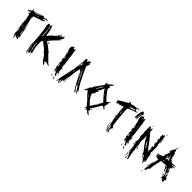

<svg xmlns="http://www.w3.org/2000/svg" viewBox="267 -2120 3584 3584"><g transform="rotate(45 2059.0 -327.5)"><path d="M401.4 -690.4V-686.5H421.9Q430.7 -684.6 430.7 -677.7L425.8 -669.9Q404.3 -673.8 401.4 -673.8Q339.8 -660.2 339.8 -641.6V-636.7L380.9 -649.4H384.8Q393.6 -648.4 393.6 -641.6V-636.7Q393.6 -623 347.7 -612.3V-608.4Q360.4 -608.4 360.4 -599.6Q356.4 -599.6 356.4 -595.7L332 -604.5L179.7 -550.8V-538.1L183.6 -517.6H175.8V-526.4H171.9V-513.7L233.4 -254.9H237.3V-258.8Q228.5 -287.1 228.5 -308.6H237.3V-303.7Q257.8 -154.3 278.3 -78.1V-74.2Q270.5 -74.2 270.5 -94.7H265.6Q265.6 -89.8 261.7 -82Q270.5 -46.9 270.5 -41H249L233.4 -57.6Q233.4 -44.9 224.6 -44.9L187.5 -78.1Q196.3 -27.3 204.1 -3.9L196.3 0L175.8 -57.6Q161.1 -57.6 155.3 -106.4H159.2L122.1 -336.9H129.9Q126 -365.2 122.1 -374H126L122.1 -381.8V-394.5Q122.1 -398.4 126 -398.4L118.2 -422.9H122.1L118.2 -431.6V-456.1H109.4V-476.6H105.5V-489.3Q105.5 -499 97.7 -526.4H73.2Q64.5 -526.4 64.5 -534.2Q77.1 -543 93.8 -543V-567.4Q64.5 -558.6 43.9 -558.6H36.1Q30.3 -558.6 23.4 -571.3L85 -608.4Q85 -611.3 93.8 -628.9L88.9 -649.4L97.7 -653.3Q105.5 -653.3 105.5 -616.2H109.4V-632.8H114.3L138.7 -628.9Q296.9 -690.4 332 -690.4L335.9 -682.6L332 -673.8H339.8Q375 -690.4 401.4 -690.4ZM311.5 -669.9V-666H315.4Q323.2 -669.9 327.1 -669.9V-673.8H323.2Q315.4 -669.9 311.5 -669.9ZM146.5 -616.2Q150.4 -616.2 150.4 -612.3Q275.4 -662.1 282.2 -662.1V-666H278.3Q188.5 -642.6 146.5 -616.2ZM245.1 -616.2V-608.4Q270.5 -612.3 270.5 -620.1H265.6ZM200.2 -595.7V-591.8H204.1Q227.5 -604.5 237.3 -604.5V-608.4H228.5Q208 -595.7 200.2 -595.7ZM47.9 -571.3H68.4Q77.1 -571.3 77.1 -579.1V-587.9H73.2Q47.9 -578.1 47.9 -571.3ZM183.6 -497.1H192.4V-489.3H183.6ZM212.9 -377.9H220.7V-370.1H212.9ZM216.8 -357.4H224.6V-349.6H216.8ZM220.7 -340.8H228.5V-333H220.7ZM142.6 -316.4V-308.6L150.4 -254.9H155.3V-262.7Q146.5 -303.7 146.5 -316.4ZM204.1 -316.4V-299.8H208V-316.4ZM171.9 -299.8 179.7 -258.8H183.6L175.8 -299.8ZM208 -288.1V-275.4L212.9 -254.9H216.8V-267.6Q212.9 -275.4 212.9 -279.3Q216.8 -279.3 216.8 -283.2ZM228.5 -234.4V-225.6Q233.4 -161.1 245.1 -123H249V-135.7Q249 -161.1 233.4 -234.4ZM150.4 -221.7V-213.9L163.1 -127H167V-148.4Q167 -168.9 155.3 -221.7ZM187.5 -217.8V-210H192.4V-217.8ZM192.4 -201.2V-189.5H196.3V-201.2ZM196.3 -180.7V-172.9H200.2V-180.7ZM233.4 -102.5V-90.8Q241.2 -61.5 249 -61.5V-82Q237.3 -95.7 237.3 -102.5Z M862.3 -699.2H867.2V-694.3Q853.5 -676.8 853.5 -667L872.1 -680.7Q880.9 -679.7 880.9 -671.9V-667Q853.5 -628.9 853.5 -620.1L858.4 -597.7L742.2 -476.6L686.5 -407.2Q756.8 -363.3 858.4 -277.3H867.2V-272.5L862.3 -262.7Q868.2 -262.7 1002 -124Q1034.2 -108.4 1034.2 -100.6V-95.7H1020.5Q1010.7 -105.5 955.1 -114.3Q955.1 -124 946.3 -124Q941.4 -100.6 922.9 -100.6Q922.9 -105.5 918 -105.5V-100.6L960 -49.8L951.2 -44.9H941.4Q877.9 -100.6 839.8 -174.8Q769.5 -228.5 769.5 -249Q746.1 -264.6 635.7 -351.6Q628.9 -351.6 612.3 -328.1V-267.6Q612.3 -149.4 639.6 -91.8V-77.1L635.7 -68.4Q649.4 -68.4 649.4 -58.6Q635.7 -43.9 635.7 -31.2H630.9Q612.3 -52.7 598.6 -54.7V-40Q612.3 -22.5 612.3 -12.7L602.5 -7.8H593.8Q570.3 -21.5 570.3 -40H565.4Q565.4 -35.2 561.5 -26.4Q561.5 -17.6 584 29.3H575.2Q575.2 25.4 561.5 1L551.8 5.9Q546.9 -2.9 546.9 -7.8L551.8 -17.6Q538.1 -39.1 524.4 -147.5Q524.4 -368.2 477.5 -611.3V-653.3Q477.5 -659.2 491.2 -667H501Q509.8 -667 509.8 -648.4Q512.7 -648.4 524.4 -657.2Q525.4 -648.4 533.2 -648.4Q545.9 -685.5 551.8 -685.5Q580.1 -617.2 580.1 -606.4Q602.5 -529.3 602.5 -471.7H617.2Q668 -546.9 728.5 -583Q728.5 -596.7 747.1 -606.4V-601.6Q767.6 -610.4 769.5 -620.1V-629.9L751 -616.2V-620.1Q773.4 -662.1 802.7 -685.5Q811.5 -683.6 811.5 -675.8Q769.5 -639.6 769.5 -634.8H774.4Q814.5 -643.6 848.6 -680.7Q851.6 -699.2 862.3 -699.2ZM533.2 -634.8V-629.9Q541 -574.2 551.8 -574.2V-587.9Q545.9 -634.8 533.2 -634.8ZM732.4 -620.1H737.3V-611.3H732.4ZM835 -606.4Q835 -604.5 830.1 -587.9Q843.8 -590.8 848.6 -606.4ZM524.4 -579.1V-569.3H528.3V-579.1ZM806.6 -569.3V-564.5H816.4V-569.3ZM546.9 -560.5Q551.8 -497.1 551.8 -466.8V-458Q551.8 -447.3 556.6 -439.5Q551.8 -431.6 551.8 -420.9V-411.1H556.6Q565.4 -411.1 565.4 -425.8Q565.4 -443.4 556.6 -560.5ZM672.9 -444.3H676.8L695.3 -466.8V-471.7Q678.7 -462.9 672.9 -444.3ZM732.4 -420.9Q740.2 -420.9 751 -388.7H747.1L737.3 -392.6Q737.3 -388.7 732.4 -388.7Q723.6 -407.2 723.6 -416ZM575.2 -249 570.3 -225.6 575.2 -166H584Q584 -155.3 580.1 -147.5Q580.1 -140.6 588.9 -95.7L598.6 -100.6Q602.5 -92.8 602.5 -77.1H607.4V-86.9Q607.4 -106.4 588.9 -132.8Q593.8 -158.2 593.8 -174.8H584L588.9 -184.6Q580.1 -184.6 580.1 -193.4V-249ZM533.2 -203.1V-193.4H538.1V-203.1ZM543 -142.6V-137.7Q551.8 -107.4 551.8 -95.7H556.6V-105.5Q551.8 -123 551.8 -142.6ZM543 -100.6V-91.8H546.9V-100.6ZM546.9 -86.9V-82Q551.8 -64.5 551.8 -40Q561.5 -40 561.5 -54.7L551.8 -86.9ZM946.3 -86.9H951.2Q960 -85 960 -77.1V-73.2H946.3ZM602.5 -73.2V-63.5H607.4V-73.2ZM639.6 -7.8H649.4L654.3 10.7H649.4Q639.6 10.7 639.6 1Z M1123 -691.4Q1129.9 -691.4 1136.7 -676.8Q1131.8 -668.9 1131.8 -658.2L1141.6 -663.1H1146.5Q1155.3 -663.1 1155.3 -644.5H1160.2Q1160.2 -681.6 1173.8 -681.6Q1192.4 -633.8 1224.6 -352.5Q1224.6 -333 1229.5 -315.4Q1229.5 -310.5 1224.6 -310.5L1239.3 -231.4H1243.2V-254.9H1252.9V-226.6Q1252.9 -217.8 1243.2 -217.8Q1243.2 -212.9 1248 -204.1L1243.2 -162.1L1248 -152.3L1243.2 -143.6L1248 -133.8Q1239.3 -119.1 1239.3 -111.3Q1250 -78.1 1261.7 -78.1V-64.5Q1261.7 -55.7 1252.9 -55.7H1248Q1229.5 -55.7 1215.8 -111.3Q1192.4 -114.3 1192.4 -133.8H1183.6V-115.2H1173.8L1160.2 -125L1165 -143.6Q1146.5 -194.3 1146.5 -208H1150.4L1136.7 -300.8Q1141.6 -310.5 1141.6 -315.4Q1136.7 -323.2 1136.7 -337.9H1146.5V-356.4H1141.6V-347.7H1131.8Q1131.8 -356.4 1123 -356.4Q1127.9 -371.1 1127.9 -412.1L1146.5 -403.3V-408.2L1141.6 -435.5H1136.7V-417H1127.9Q1118.2 -493.2 1109.4 -501V-504.9Q1109.4 -509.8 1113.3 -509.8Q1105.5 -554.7 1085.9 -580.1Q1085.9 -593.8 1081.1 -612.3H1085.9L1081.1 -621.1V-654.3ZM1178.7 -477.5V-467.8H1187.5Q1187.5 -477.5 1178.7 -477.5ZM1136.7 -467.8 1131.8 -445.3Q1141.6 -445.3 1141.6 -459V-467.8ZM1183.6 -463.9V-445.3H1187.5V-463.9ZM1187.5 -435.5V-426.8H1192.4V-435.5ZM1136.7 -389.6V-379.9H1141.6V-389.6ZM1197.3 -389.6V-371.1H1202.1V-389.6ZM1146.5 -334V-319.3H1150.4V-334ZM1150.4 -268.6V-263.7Q1155.3 -255.9 1155.3 -245.1V-226.6Q1168.9 -226.6 1168.9 -217.8H1173.8V-236.3Q1160.2 -236.3 1160.2 -245.1V-250H1168.9V-263.7Q1153.3 -268.6 1150.4 -268.6ZM1165 -189.5V-170.9H1168.9V-189.5ZM1173.8 -170.9V-167Q1178.7 -157.2 1178.7 -152.3Q1173.8 -152.3 1173.8 -148.4L1183.6 -143.6V-148.4L1178.7 -170.9ZM1248 -170.9H1257.8Q1257.8 -154.3 1276.4 -106.4H1271.5Q1255.9 -118.2 1248 -143.6L1252.9 -152.3Q1248 -161.1 1248 -170.9ZM1183.6 -101.6Q1192.4 -100.6 1192.4 -92.8H1183.6ZM1187.5 -45.9H1197.3Q1197.3 -27.3 1206.1 -13.7L1197.3 -8.8Q1187.5 -25.4 1187.5 -45.9ZM1248 -37.1Q1253.9 -37.1 1276.4 4.9V9.8H1271.5Q1266.6 9.8 1248 -13.7ZM1271.5 -22.5H1280.3V-13.7Q1271.5 -13.7 1271.5 -22.5ZM1224.6 -18.6H1234.4V-13.7H1224.6Z M1455.1 -594.7 1454.1 -604.5H1449.2L1450.2 -594.7ZM1434.6 -347.7 1439.5 -348.6V-352.5Q1439.5 -363.3 1445.3 -385.7L1443.4 -394.5H1439.5Q1439.5 -386.7 1433.6 -356.4ZM1668 -238.3 1667 -247.1 1550.8 -475.6H1542Q1543 -466.8 1664.1 -238.3ZM1537.1 -478.5 1545.9 -479.5Q1540 -486.3 1539.1 -502H1530.3ZM1433.6 -491.2 1442.4 -492.2Q1442.4 -497.1 1446.3 -506.8Q1440.4 -514.6 1439.5 -520.5Q1461.9 -535.2 1461.9 -565.4V-573.2H1460.9Q1453.1 -573.2 1450.2 -590.8H1446.3ZM1383.8 4.9Q1382.8 0 1377.9 0Q1391.6 -65.4 1394.5 -65.4Q1389.6 -73.2 1387.7 -88.9L1382.8 -86.9Q1378.9 -16.6 1365.2 -16.6Q1358.4 -16.6 1357.4 -25.4Q1363.3 -42 1363.3 -57.6L1349.6 -55.7Q1343.8 -2.9 1327.1 -2.9Q1357.4 -161.1 1414.1 -411.1L1439.5 -653.3L1436.5 -681.6Q1436.5 -690.4 1448.2 -690.4Q1454.1 -690.4 1459 -688.5Q1460 -698.2 1471.7 -698.2Q1473.6 -684.6 1490.2 -659.2L1499 -661.1Q1499 -691.4 1520.5 -713.9L1524.4 -685.5L1548.8 -720.7L1552.7 -721.7Q1552.7 -705.1 1540 -664.1L1552.7 -675.8H1557.6L1560.5 -652.3Q1539.1 -612.3 1539.1 -585.9Q1685.5 -252.9 1758.8 -168.9Q1754.9 -168 1754.9 -164.1Q1761.7 -164.1 1769.5 -151.4L1761.7 -145.5Q1737.3 -157.2 1735.4 -175.8L1730.5 -174.8Q1731.4 -169.9 1775.4 -96.7L1767.6 -95.7Q1747.1 -104.5 1678.7 -230.5L1673.8 -228.5L1674.8 -220.7Q1680.7 -211.9 1680.7 -207Q1673.8 -207 1649.4 -235.4L1651.4 -226.6Q1698.2 -140.6 1732.4 -115.2V-103.5Q1732.4 -96.7 1724.6 -95.7Q1699.2 -95.7 1568.4 -356.4Q1576.2 -359.4 1576.2 -362.3Q1542 -436.5 1531.2 -445.3L1517.6 -444.3Q1502.9 -473.6 1495.1 -473.6Q1456.1 -366.2 1450.2 -109.4L1452.1 -95.7L1442.4 -93.8Q1442.4 -188.5 1448.2 -214.8L1439.5 -213.9Q1428.7 -134.8 1428.7 -92.8L1419.9 -91.8L1418 -110.4L1414.1 -109.4Q1393.6 3.9 1383.8 4.9ZM1681.6 -193.4 1680.7 -202.1 1690.4 -203.1 1691.4 -194.3ZM1567.4 -366.2H1562.5Q1554.7 -366.2 1535.2 -409.2L1543 -414.1Q1567.4 -370.1 1567.4 -366.2ZM1537.1 -427.7H1530.3Q1523.4 -427.7 1522.5 -436.5Q1537.1 -436.5 1537.1 -427.7Z M2267.6 -272.5Q2262.7 -281.2 2262.7 -286.1Q2253.9 -285.2 2253.9 -277.3Q2262.7 -272.5 2267.6 -272.5ZM2012.7 -161.1V-169.9H2002.9Q2004.9 -161.1 2012.7 -161.1ZM1975.6 -211.9V-216.8Q1952.1 -249 1947.3 -249V-244.1Q1968.8 -211.9 1975.6 -211.9ZM2309.6 -355.5V-365.2H2304.7V-355.5ZM2166 -448.2Q2156.2 -471.7 2142.6 -471.7Q2142.6 -465.8 2166 -448.2ZM2114.3 -508.8V-518.6H2110.4V-508.8ZM2110.4 -114.3Q2129.9 -166 2147.5 -166L2142.6 -174.8Q2193.4 -244.1 2198.2 -244.1L2193.4 -253.9Q2240.2 -324.2 2240.2 -336.9Q2121.1 -460 2077.1 -537.1V-541Q2074.2 -541 2063.5 -527.3L2068.4 -518.6V-513.7Q2049.8 -513.7 2049.8 -476.6Q2024.4 -451.2 2002.9 -402.3V-397.5H2007.8Q2007.8 -416 2036.1 -434.6V-425.8Q2018.6 -389.6 2002.9 -370.1V-365.2L2012.7 -370.1V-360.4Q2012.7 -356.4 1970.7 -304.7Q2006.8 -197.3 2110.4 -114.3ZM1965.8 -425.8Q2016.6 -510.7 2031.2 -527.3Q2031.2 -538.1 2036.1 -545.9V-550.8H2031.2L1980.5 -466.8Q1980.5 -462.9 1961.9 -439.5V-425.8ZM2267.6 -272.5V-262.7L2258.8 -267.6L2230.5 -225.6Q2230.5 -203.1 2211.9 -203.1L2216.8 -193.4L2147.5 -91.8H2142.6Q2148.4 -68.4 2156.2 -68.4Q2156.2 -76.2 2179.7 -110.4V-114.3H2188.5V-110.4L2161.1 -63.5L2169.9 -49.8V-44.9H2166L2151.4 -54.7L2147.5 -44.9Q2147.5 -37.1 2211.9 19.5V29.3Q2179.7 29.3 2124 -26.4Q2116.2 -21.5 2105.5 -21.5L2110.4 -12.7L2100.6 -7.8L2091.8 -12.7L2095.7 -36.1Q2095.7 -44.9 2082 -44.9Q2082 -31.2 2063.5 -17.6L2058.6 -26.4Q2077.1 -45.9 2077.1 -63.5Q2006.8 -155.3 1924.8 -230.5Q1877.9 -282.2 1877.9 -295.9Q1870.1 -295.9 1832 -253.9Q1822.3 -253.9 1822.3 -267.6L1854.5 -328.1Q1854.5 -333 1859.4 -333Q1854.5 -341.8 1854.5 -351.6Q1894.5 -371.1 1906.2 -420.9Q2016.6 -570.3 2031.2 -597.7Q2024.4 -597.7 2017.6 -611.3Q2031.2 -626 2031.2 -634.8L2026.4 -657.2H2031.2Q2042 -657.2 2044.9 -625H2054.7V-653.3H2063.5V-638.7Q2068.4 -638.7 2100.6 -675.8Q2128.9 -704.1 2147.5 -704.1L2151.4 -694.3V-690.4Q2110.4 -652.3 2110.4 -648.4V-634.8Q2128.9 -631.8 2128.9 -620.1Q2128.9 -611.3 2119.1 -579.1V-574.2Q2194.3 -460 2272.5 -388.7Q2332 -430.7 2336.9 -439.5H2341.8V-434.6Q2307.6 -393.6 2304.7 -378.9Q2313.5 -378.9 2333 -407.2V-402.3L2304.7 -323.2Q2314.5 -322.3 2314.5 -309.6H2309.6L2299.8 -314.5V-304.7Q2306.6 -304.7 2346.7 -262.7Q2346.7 -253.9 2333 -253.9Q2295.9 -278.3 2281.2 -291Q2274.4 -272.5 2267.6 -272.5Z M2644.5 -612.3 2759.8 -645.5Q2759.8 -668 2751 -668Q2722.7 -649.4 2709 -649.4V-654.3Q2669.9 -640.6 2644.5 -617.2ZM2663.1 -18.6Q2671.9 -18.6 2671.9 -28.3L2667 -55.7Q2648.4 -55.7 2648.4 -46.9V-42Q2663.1 -26.4 2663.1 -18.6ZM2658.2 -60.5Q2658.2 -69.3 2663.1 -69.3L2648.4 -134.8H2634.8V-129.9Q2634.8 -103.5 2644.5 -60.5ZM2639.6 -143.6Q2639.6 -158.2 2629.9 -158.2V-153.3Q2631.8 -143.6 2639.6 -143.6ZM2658.2 -176.8V-190.4H2648.4Q2653.3 -181.6 2653.3 -176.8ZM2607.4 -292V-301.8H2602.5V-292ZM2621.1 -283.2V-306.6H2616.2V-283.2ZM2607.4 -380.9V-389.6H2602.5V-380.9ZM2616.2 -408.2V-445.3Q2607.4 -440.4 2602.5 -440.4V-431.6Q2611.3 -431.6 2611.3 -408.2ZM2616.2 -450.2Q2616.2 -460 2611.3 -468.8Q2616.2 -477.5 2616.2 -482.4L2607.4 -487.3V-473.6L2611.3 -450.2ZM2611.3 -496.1V-510.7H2607.4V-496.1ZM2671.9 0H2658.2Q2637.7 -32.2 2629.9 -32.2Q2629.9 -37.1 2634.8 -46.9Q2616.2 -192.4 2588.9 -296.9Q2588.9 -301.8 2592.8 -301.8L2579.1 -408.2Q2584 -408.2 2584 -413.1Q2577.1 -413.1 2570.3 -426.8V-436.5H2579.1V-459H2570.3V-547.9H2565.4Q2501 -534.2 2472.7 -519.5L2454.1 -529.3Q2454.1 -524.4 2421.9 -501Q2412.1 -501 2412.1 -510.7V-524.4L2417 -533.2Q2393.6 -540 2393.6 -547.9Q2421.9 -582 2584 -668Q2588.9 -705.1 2597.7 -705.1H2607.4Q2613.3 -705.1 2621.1 -682.6L2700.2 -705.1Q2704.1 -705.1 2704.1 -701.2Q2758.8 -705.1 2774.4 -719.7Q2804.7 -710 2815.4 -710V-701.2Q2811.5 -701.2 2788.1 -705.1L2759.8 -701.2V-696.3Q2778.3 -674.8 2778.3 -654.3L2820.3 -659.2L2825.2 -649.4V-645.5Q2820.3 -645.5 2820.3 -649.4Q2639.6 -587.9 2639.6 -570.3Q2634.8 -546.9 2634.8 -543Q2653.3 -262.7 2676.8 -162.1H2671.9Q2671.9 -153.3 2700.2 -139.6L2704.1 -106.4Q2697.3 -102.5 2681.6 -102.5Q2681.6 -86.9 2685.5 -79.1Q2681.6 -70.3 2681.6 -65.4Q2691.4 -18.6 2713.9 -18.6V-9.8H2709L2690.4 -23.4H2685.5Q2685.5 -9.8 2676.8 -9.8Q2676.8 -13.7 2671.9 -13.7ZM2626 -50.8H2616.2Q2597.7 -101.6 2597.7 -116.2H2607.4Q2607.4 -98.6 2626 -50.8ZM2602.5 -129.9H2592.8V-139.6H2602.5ZM2597.7 -153.3H2588.9V-171.9H2597.7ZM2592.8 -185.5H2588.9V-195.3H2592.8ZM2584 -273.4H2574.2V-283.2H2584ZM2584 -310.5H2574.2Q2574.2 -325.2 2570.3 -343.8H2579.1ZM2579.1 -384.8H2570.3V-394.5H2579.1Z M2964.8 -691.4Q2971.7 -691.4 2978.5 -676.8Q2973.6 -668.9 2973.6 -658.2L2983.4 -663.1H2988.3Q2997.1 -663.1 2997.1 -644.5H3002Q3002 -681.6 3015.6 -681.6Q3034.2 -633.8 3066.4 -352.5Q3066.4 -333 3071.3 -315.4Q3071.3 -310.5 3066.4 -310.5L3081.1 -231.4H3085V-254.9H3094.7V-226.6Q3094.7 -217.8 3085 -217.8Q3085 -212.9 3089.8 -204.1L3085 -162.1L3089.8 -152.3L3085 -143.6L3089.8 -133.8Q3081.1 -119.1 3081.1 -111.3Q3091.8 -78.1 3103.5 -78.1V-64.5Q3103.5 -55.7 3094.7 -55.7H3089.8Q3071.3 -55.7 3057.6 -111.3Q3034.2 -114.3 3034.2 -133.8H3025.4V-115.2H3015.6L3002 -125L3006.8 -143.6Q2988.3 -194.3 2988.3 -208H2992.2L2978.5 -300.8Q2983.4 -310.5 2983.4 -315.4Q2978.5 -323.2 2978.5 -337.9H2988.3V-356.4H2983.4V-347.7H2973.6Q2973.6 -356.4 2964.8 -356.4Q2969.7 -371.1 2969.7 -412.1L2988.3 -403.3V-408.2L2983.4 -435.5H2978.5V-417H2969.7Q2960 -493.2 2951.2 -501V-504.9Q2951.2 -509.8 2955.1 -509.8Q2947.3 -554.7 2927.7 -580.1Q2927.7 -593.8 2922.9 -612.3H2927.7L2922.9 -621.1V-654.3ZM3020.5 -477.5V-467.8H3029.3Q3029.3 -477.5 3020.5 -477.5ZM2978.5 -467.8 2973.6 -445.3Q2983.4 -445.3 2983.4 -459V-467.8ZM3025.4 -463.9V-445.3H3029.3V-463.9ZM3029.3 -435.5V-426.8H3034.2V-435.5ZM2978.5 -389.6V-379.9H2983.4V-389.6ZM3039.1 -389.6V-371.1H3043.9V-389.6ZM2988.3 -334V-319.3H2992.2V-334ZM2992.2 -268.6V-263.7Q2997.1 -255.9 2997.1 -245.1V-226.6Q3010.7 -226.6 3010.7 -217.8H3015.6V-236.3Q3002 -236.3 3002 -245.1V-250H3010.7V-263.7Q2995.1 -268.6 2992.2 -268.6ZM3006.8 -189.5V-170.9H3010.7V-189.5ZM3015.6 -170.9V-167Q3020.5 -157.2 3020.5 -152.3Q3015.6 -152.3 3015.6 -148.4L3025.4 -143.6V-148.4L3020.5 -170.9ZM3089.8 -170.9H3099.6Q3099.6 -154.3 3118.2 -106.4H3113.3Q3097.7 -118.2 3089.8 -143.6L3094.7 -152.3Q3089.8 -161.1 3089.8 -170.9ZM3025.4 -101.6Q3034.2 -100.6 3034.2 -92.8H3025.4ZM3029.3 -45.9H3039.1Q3039.1 -27.3 3047.9 -13.7L3039.1 -8.8Q3029.3 -25.4 3029.3 -45.9ZM3089.8 -37.1Q3095.7 -37.1 3118.2 4.9V9.8H3113.3Q3108.4 9.8 3089.8 -13.7ZM3113.3 -22.5H3122.1V-13.7Q3113.3 -13.7 3113.3 -22.5ZM3066.4 -18.6H3076.2V-13.7H3066.4ZM2903.3 -749 2911.1 -737.3V-729.5L2907.2 -721.7H2915L2926.8 -729.5Q2934.6 -728.5 2934.6 -721.7V-713.9Q2910.2 -669.9 2899.4 -577.1L2903.3 -557.6L2895.5 -553.7Q2887.7 -553.7 2887.7 -561.5H2891.6Q2876 -582 2876 -600.6H2872.1V-577.1L2876 -557.6L2868.2 -553.7Q2868.2 -556.6 2848.6 -573.2Q2855.5 -749 2899.4 -749ZM2899.4 -710V-702.1H2903.3V-710ZM2883.8 -620.1Q2887.7 -613.3 2887.7 -600.6H2891.6Q2903.3 -685.5 2903.3 -694.3Q2893.6 -694.3 2883.8 -620.1Z M3194.3 -588.9 3199.2 -589.8 3198.2 -603.5H3193.4ZM3542 -191.4 3540 -210H3535.2L3537.1 -191.4ZM3196.3 -253.9 3201.2 -254.9 3199.2 -268.6 3195.3 -267.6ZM3399.4 -288.1 3404.3 -289.1 3403.3 -293Q3398.4 -299.8 3397.5 -304.7L3402.3 -305.7Q3344.7 -407.2 3327.1 -407.2H3326.2V-399.4Q3335 -383.8 3339.8 -383.8H3340.8Q3340.8 -387.7 3344.7 -387.7Q3349.6 -379.9 3350.6 -376Q3346.7 -368.2 3346.7 -363.3Q3364.3 -346.7 3399.4 -288.1ZM3468.8 -547.9 3466.8 -562.5 3462.9 -561.5 3463.9 -547.9ZM3470.7 -576.2 3479.5 -577.1V-586.9Q3470.7 -584 3470.7 -577.1ZM3511.7 -743.2 3509.8 -761.7 3519.5 -762.7 3521.5 -744.1ZM3221.7 84 3220.7 79.1 3230.5 78.1V83ZM3219.7 70.3V60.5L3228.5 59.6L3229.5 69.3ZM3260.7 108.4H3255.9L3252.9 76.2Q3252.9 71.3 3257.8 71.3Q3256.8 67.4 3253.9 67.4H3252.9L3254.9 39.1Q3264.6 39.1 3264.6 48.8Q3264.6 51.8 3260.7 52.7Q3269.5 93.8 3269.5 100.6Q3269.5 107.4 3260.7 108.4ZM3258.8 34.2H3256.8Q3250 34.2 3249 25.4Q3252 18.6 3252 10.7V6.8L3260.7 5.9L3261.7 10.7ZM3223.6 50.8 3221.7 31.2Q3221.7 28.3 3225.6 27.3Q3219.7 16.6 3218.8 4.9Q3219.7 -4.9 3227.5 -4.9L3233.4 3.9L3232.4 49.8ZM3217.8 -8.8 3216.8 -18.6 3226.6 -19.5 3227.5 -9.8ZM3302.7 -156.2Q3292 -156.2 3280.3 -201.2L3289.1 -206.1L3293.9 -207Q3302.7 -161.1 3302.7 -156.2ZM3183.6 -182.6 3180.7 -215.8H3190.4L3193.4 -183.6ZM3519.5 -547.9 3518.6 -569.3Q3518.6 -582 3521.5 -585.9Q3513.7 -614.3 3510.7 -654.3L3519.5 -655.3Q3519.5 -628.9 3529.3 -595.7L3528.3 -572.3L3529.3 -548.8ZM3215.8 -669.9H3206.1L3204.1 -688.5H3213.9ZM3296.9 95.7 3264.6 -3.9H3260.7L3251 2Q3246.1 -24.4 3236.3 -24.4Q3234.4 -24.4 3234.4 -40Q3234.4 -43 3238.3 -43.9Q3233.4 -43.9 3229.5 -88.9H3224.6V-33.2L3220.7 -32.2Q3219.7 -41 3215.8 -41H3214.8Q3216.8 -106.4 3223.6 -107.4L3217.8 -116.2L3211.9 -180.7L3201.2 -194.3Q3201.2 -198.2 3206.1 -199.2Q3205.1 -203.1 3202.1 -203.1H3201.2L3203.1 -226.6L3202.1 -240.2Q3194.3 -240.2 3194.3 -230.5V-225.6H3184.6L3183.6 -290L3188.5 -291Q3188.5 -288.1 3194.3 -272.5L3199.2 -273.4L3194.3 -328.1Q3193.4 -338.9 3188.5 -346.7L3192.4 -356.4L3176.8 -373Q3174.8 -396.5 3174.8 -418Q3174.8 -444.3 3177.7 -466.8Q3169.9 -477.5 3169.9 -514.6Q3169.9 -540 3173.8 -564.5Q3172.9 -568.4 3168.9 -568.4Q3168.9 -616.2 3175.8 -648.4Q3181.6 -645.5 3190.4 -645.5H3194.3Q3194.3 -637.7 3191.4 -630.9Q3198.2 -632.8 3204.1 -636.7L3210 -627.9Q3206.1 -618.2 3206.1 -613.3H3207Q3215.8 -613.3 3216.8 -600.6H3221.7V-608.4Q3221.7 -624 3228.5 -625L3223.6 -633.8Q3223.6 -643.6 3231.4 -643.6Q3241.2 -643.6 3242.2 -635.7Q3237.3 -634.8 3237.3 -630.9Q3248 -629.9 3248 -618.2Q3248 -609.4 3245.1 -603.5L3250 -594.7L3247.1 -570.3Q3390.6 -408.2 3437.5 -322.3H3439.5Q3460.9 -322.3 3479.5 -269.5L3483.4 -270.5Q3483.4 -275.4 3477.5 -283.2V-309.6Q3477.5 -343.8 3481.4 -344.7Q3490.2 -345.7 3490.2 -352.5L3489.3 -368.2H3484.4Q3484.4 -363.3 3480.5 -353.5Q3471.7 -357.4 3466.8 -357.4L3465.8 -366.2L3475.6 -367.2L3474.6 -372.1L3463.9 -384.8V-394.5Q3472.7 -394.5 3472.7 -399.4Q3461.9 -414.1 3460.9 -421.9L3469.7 -422.9L3476.6 -404.3L3481.4 -405.3V-407.2Q3481.4 -413.1 3488.3 -423.8V-428.7Q3478.5 -438.5 3476.6 -460.9L3467.8 -455.1H3462.9L3457 -514.6L3466.8 -515.6L3470.7 -469.7H3475.6L3468.8 -543.9L3460 -538.1H3455.1L3450.2 -593.8L3464.8 -594.7Q3461.9 -621.1 3449.2 -621.1H3448.2L3447.3 -658.2Q3447.3 -700.2 3455.1 -701.2H3460L3460.9 -687.5Q3474.6 -687.5 3481.4 -716.8L3486.3 -717.8Q3492.2 -717.8 3506.8 -691.4L3504.9 -668L3516.6 -529.3Q3520.5 -490.2 3531.2 -469.7L3530.3 -439.5Q3530.3 -430.7 3535.2 -377Q3535.2 -372.1 3530.3 -372.1Q3536.1 -363.3 3536.1 -355.5Q3536.1 -344.7 3523.4 -343.8L3524.4 -334L3529.3 -335Q3538.1 -339.8 3543 -340.8Q3546.9 -334 3548.8 -327.1Q3533.2 -326.2 3525.4 -320.3Q3532.2 -304.7 3534.2 -274.4L3539.1 -275.4L3538.1 -289.1L3546.9 -290L3548.8 -275.4Q3558.6 -164.1 3579.1 -133.8L3570.3 -128.9Q3565.4 -137.7 3564.5 -142.6L3560.5 -141.6V-136.7L3576.2 -115.2Q3571.3 -95.7 3564.5 -95.7Q3555.7 -113.3 3548.8 -113.3L3543.9 -112.3L3544.9 -107.4Q3557.6 -75.2 3557.6 -60.5Q3557.6 -52.7 3549.8 -52.7Q3522.5 -109.4 3511.7 -109.4V-107.4Q3511.7 -104.5 3507.8 -104.5Q3504.9 -130.9 3476.6 -138.7Q3476.6 -134.8 3472.7 -133.8L3457 -151.4L3456.1 -156.2Q3469.7 -157.2 3469.7 -165V-166Q3483.4 -163.1 3484.4 -158.2Q3480.5 -149.4 3480.5 -144.5L3490.2 -140.6H3495.1L3493.2 -164.1H3492.2Q3482.4 -164.1 3468.8 -180.7Q3456.1 -178.7 3456.1 -168V-165H3451.2Q3442.4 -165 3424.8 -195.3V-199.2L3433.6 -200.2Q3432.6 -210.9 3371.1 -283.2L3301.8 -379.9Q3256.8 -460.9 3256.8 -464.8L3252 -463.9L3253.9 -435.5Q3253.9 -422.9 3251 -421.9Q3256.8 -412.1 3264.6 -380.9H3254.9L3253.9 -394.5L3249 -393.6Q3252.9 -353.5 3253.9 -292L3264.6 -274.4L3255.9 -268.6Q3271.5 -247.1 3272.5 -232.4H3263.7L3270.5 -209H3265.6L3270.5 -200.2Q3267.6 -192.4 3267.6 -187.5V-185.5Q3272.5 -177.7 3273.4 -172.9L3268.6 -171.9L3282.2 -127L3278.3 -117.2Q3283.2 -108.4 3284.2 -103.5Q3277.3 -89.8 3277.3 -81.1V-79.1Q3286.1 -79.1 3287.1 -70.8Q3288.1 -62.5 3288.1 -52.7L3287.1 -19.5Q3295.9 -19.5 3296.9 -11.7Q3301.8 40 3313.5 75.2Q3306.6 76.2 3306.6 88.9V94.7Z M3819.3 -519.5 3827.1 -520.5 3826.2 -524.4Q3821.3 -531.2 3821.3 -535.2Q3824.2 -536.1 3824.2 -539.1V-540L3816.4 -539.1ZM3853.5 -477.5 3857.4 -478.5 3854.5 -489.3Q3843.8 -512.7 3842.8 -522.5H3838.9V-518.6Q3838.9 -511.7 3836.9 -506.8H3837.9Q3845.7 -506.8 3853.5 -477.5ZM3797.9 -451.2Q3811.5 -489.3 3811.5 -494.1L3802.7 -497.1Q3793 -470.7 3793 -457Q3793 -451.2 3795.9 -451.2ZM3851.6 -430.7 3874 -433.6Q3871.1 -450.2 3860.4 -471.7L3854.5 -465.8Q3845.7 -465.8 3837.9 -499Q3833 -497.1 3828.1 -482.4Q3835.9 -468.8 3841.8 -468.8L3838.9 -460.9L3840.8 -449.2L3848.6 -454.1Q3849.6 -446.3 3853.5 -446.3Q3851.6 -442.4 3851.6 -437.5ZM3801.8 -423.8 3839.8 -428.7Q3839.8 -432.6 3827.1 -459Q3830.1 -464.8 3830.1 -468.8V-470.7Q3826.2 -470.7 3821.8 -470.2Q3817.4 -469.7 3800.8 -427.7ZM3913.1 -439.5V-442.4Q3913.1 -451.2 3920.9 -463.9Q3920.9 -467.8 3917 -467.8V-465.8Q3917 -456.1 3906.2 -454.1L3909.2 -439.5ZM3808.6 -404.3 3823.2 -407.2V-411.1L3807.6 -408.2ZM3690.4 -370.1V-374L3675.8 -373Q3666 -373 3663.1 -375Q3659.2 -374 3659.2 -370.1ZM3787.1 -359.4Q3791 -362.3 3793.9 -363.3Q3796.9 -364.3 3797.9 -364.3Q3802.7 -364.3 3802.7 -361.3Q3818.4 -371.1 3839.8 -374L3838.9 -377.9Q3808.6 -374 3808.6 -370.1L3800.8 -373L3785.2 -371.1ZM3696.3 -337.9 3704.1 -339.8 3703.1 -343.8 3695.3 -341.8ZM3993.2 -282.2 4000 -284.2Q3998 -300.8 3971.7 -353.5H3967.8L3968.8 -345.7Q3991.2 -296.9 3993.2 -282.2ZM3923.8 -300.8 3927.7 -301.8V-305.7Q3922.9 -310.5 3921.9 -318.4L3929.7 -320.3Q3918.9 -335 3918 -341.8H3914.1L3913.1 -325.2ZM3688.5 -176.8 3692.4 -177.7 3691.4 -184.6 3687.5 -183.6ZM4072.3 -140.6 4069.3 -156.2H4065.4L4066.4 -152.3Q4066.4 -146.5 4064.5 -140.6ZM4033.2 -112.3 4036.1 -114.3V-118.2Q4032.2 -123 4030.3 -127.9L4022.5 -127Q4032.2 -118.2 4033.2 -112.3ZM3654.3 3.9 3686.5 -165Q3685.5 -168.9 3681.6 -168.9Q3665 -77.1 3652.3 -74.2V-75.2Q3652.3 -86.9 3684.6 -207L3691.4 -209V-203.1Q3691.4 -197.3 3690.4 -192.4Q3690.4 -189.5 3694.3 -189.5V-190.4Q3694.3 -202.1 3719.7 -286.1Q3718.8 -290 3714.8 -290L3715.8 -283.2L3708 -282.2V-285.2Q3714.8 -300.8 3714.8 -312.5V-317.4L3705.1 -318.4Q3693.4 -318.4 3682.6 -314.5Q3681.6 -321.3 3675.8 -321.3Q3670.9 -320.3 3670.9 -317.4V-316.4H3642.6L3674.8 -340.8Q3660.2 -338.9 3651.4 -338.9Q3636.7 -338.9 3635.7 -343.8L3650.4 -364.3L3629.9 -371.1H3627.9Q3626 -371.1 3626 -372.1Q3626 -375 3633.8 -385.7V-381.8L3642.6 -385.7Q3645.5 -385.7 3645.5 -382.8Q3657.2 -392.6 3668 -393.6L3675.8 -391.6Q3693.4 -405.3 3736.3 -414.1Q3749 -446.3 3752 -494.1L3758.8 -495.1L3760.7 -487.3Q3765.6 -488.3 3775.4 -521.5Q3775.4 -524.4 3772.5 -524.4H3771.5V-522.5Q3771.5 -512.7 3757.8 -510.7L3756.8 -514.6Q3760.7 -534.2 3765.6 -536.1Q3768.6 -529.3 3773.4 -529.3Q3781.2 -529.3 3781.2 -535.2Q3781.2 -541 3776.4 -541Q3783.2 -568.4 3783.2 -576.2V-578.1L3767.6 -551.8L3765.6 -569.3Q3765.6 -629.9 3800.8 -646.5Q3794.9 -652.3 3794.9 -656.2Q3810.5 -659.2 3826.2 -731.4L3834 -732.4L3835 -729.5Q3826.2 -672.9 3816.4 -671.9L3817.4 -664.1L3828.1 -673.8Q3842.8 -647.5 3846.7 -614.3H3848.6Q3864.3 -614.3 3872.1 -558.6L3876 -559.6L3875 -532.2Q3894.5 -473.6 3903.3 -473.6L3911.1 -478.5Q3918.9 -472.7 3943.4 -443.4L3973.6 -444.3Q3978.5 -445.3 3985.4 -449.2L4014.6 -450.2Q4043.9 -450.2 4044.9 -442.4Q4042 -442.4 4042 -439.5Q4026.4 -438.5 3979.5 -427.7L3978.5 -424.8L3979.5 -421.9L3978.5 -416H3979.5Q3981.4 -416 3982.4 -414.1Q4022.5 -419.9 4052.7 -419.9V-418.9Q4052.7 -412.1 4044.9 -406.2Q4027.3 -405.3 4007.8 -398.4L4009.8 -386.7H4013.7Q4021.5 -386.7 4022.5 -380.9Q4009.8 -365.2 3986.3 -356.4Q3995.1 -344.7 3999 -323.2H3995.1L3996.1 -315.4L4003.9 -319.3Q4012.7 -310.5 4024.4 -283.2Q4022.5 -279.3 4022.5 -272.5L4023.4 -263.7L4014.6 -265.6L4017.6 -246.1L4022.5 -240.2L4015.6 -234.4Q4006.8 -243.2 4005.9 -249Q4002 -249 4002 -245.1Q4006.8 -238.3 4007.8 -233.4L4001 -229.5Q4011.7 -210.9 4011.7 -204.1H4015.6V-211.9Q4023.4 -210.9 4023.9 -205.1Q4024.4 -199.2 4025.4 -193.4L4016.6 -196.3L4017.6 -192.4Q4034.2 -185.5 4035.2 -179.7H4039.1L4038.1 -191.4L4028.3 -202.1V-203.1Q4028.3 -206.1 4031.2 -207Q4026.4 -214.8 4024.4 -225.6L4033.2 -222.7L4021.5 -252L4029.3 -252.9Q4030.3 -241.2 4038.1 -241.2Q4036.1 -234.4 4036.1 -226.6L4040 -227.5L4050.8 -236.3Q4054.7 -231.4 4056.6 -225.6L4041 -223.6Q4050.8 -210.9 4053.7 -194.3Q4049.8 -193.4 4049.8 -189.5H4050.8Q4057.6 -189.5 4068.4 -168L4076.2 -173.8H4080.1L4094.7 -125L4074.2 -126L4067.4 -122.1L4072.3 -114.3L4075.2 -86.9Q4075.2 -73.2 4066.4 -70.3Q4035.2 -80.1 4016.6 -115.2Q4012.7 -113.3 4000 -100.6H3999Q3993.2 -100.6 3987.3 -110.4Q4000 -117.2 4000 -122.1V-130.9Q3967.8 -189.5 3964.8 -209Q3982.4 -194.3 4003.9 -147.5H4007.8Q4006.8 -156.2 4002.9 -163.1L4004.9 -170.9Q4000 -176.8 3999 -186.5Q3999 -189.5 4002 -190.4Q3995.1 -211.9 3942.4 -314.5H3938.5L3939.5 -306.6Q3943.4 -302.7 3947.3 -280.3Q3940.4 -282.2 3936.5 -282.2H3934.6Q3935.5 -278.3 3963.9 -212.9Q3956.1 -212.9 3924.8 -268.6Q3926.8 -275.4 3926.8 -282.2V-286.1H3924.8Q3910.2 -286.1 3891.6 -337.9L3872.1 -338.9Q3860.4 -337.9 3837.9 -331.1Q3831.1 -333 3817.4 -333Q3800.8 -333 3770.5 -327.1V-320.3Q3770.5 -297.9 3758.8 -254.9Q3749 -253.9 3732.4 -118.2H3739.3V-110.4Q3733.4 -110.4 3728.5 -113.3L3735.4 -94.7Q3717.8 -59.6 3714.8 -58.6Q3709 -60.5 3705.1 -60.5H3703.1L3691.4 -3.9L3669.9 -2L3674.8 -22.5L3663.1 -20.5V-13.7Q3663.1 -8.8 3661.1 -8.8L3666 -1V2.9ZM3704.1 -256.8 3702.1 -268.6 3709 -270.5 3710 -265.6Q3710 -258.8 3704.1 -256.8ZM3696.3 -233.4 3695.3 -241.2H3702.1V-239.3Q3702.1 -233.4 3696.3 -233.4ZM3699.2 -217.8H3697.3Q3691.4 -217.8 3689.5 -224.6Q3689.5 -232.4 3696.3 -233.4ZM3956.1 -246.1 3949.2 -268.6 3957 -270.5 3963.9 -247.1ZM3752 -198.2 3751 -204.1Q3751 -213.9 3756.8 -215.8L3757.8 -205.1Q3757.8 -200.2 3752 -198.2ZM3970.7 -228.5H3969.7Q3962.9 -228.5 3960.9 -239.3L3968.8 -240.2ZM3959 -164.1 3952.1 -187.5H3956.1Q3957 -180.7 3966.8 -166ZM3653.3 18.6V14.6Q3653.3 7.8 3659.2 6.8L3661.1 17.6ZM3648.4 67.4 3643.6 59.6Q3648.4 47.9 3648.4 42V40L3656.2 38.1Q3656.2 66.4 3648.4 67.4Z"/></g></svg>

Font: Blackcraft
Style: Regular
Weight: 400
Designer: GGBotNet
Foundry: GGBotNet
Version: 1.00